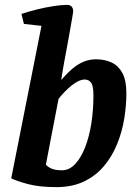

<svg xmlns="http://www.w3.org/2000/svg" viewBox="-20 -758 562 787"><path d="M211 9Q141 9 94.5 -3.5Q48 -16 26 -27L150 -652L78 -660L68 -701Q98 -711 132.5 -719.5Q167 -728 199.5 -733Q232 -738 255 -738Q268 -738 274 -730.5Q280 -723 280 -713Q280 -708 276 -685.5Q272 -663 266.5 -631Q261 -599 254.5 -564.5Q248 -530 242.5 -500Q237 -470 234 -450.5Q231 -431 231 -430Q255 -458 277.5 -477Q300 -496 324 -505.5Q348 -515 373 -515Q409 -515 437 -502Q465 -489 481.5 -459Q498 -429 498 -376Q498 -324 489 -270Q480 -216 459.5 -166Q439 -116 405.5 -76.5Q372 -37 324 -14Q276 9 211 9ZM234 -60Q264 -60 288 -85.5Q312 -111 329 -154.5Q346 -198 354.5 -253Q363 -308 363 -366Q363 -406 353.5 -419Q344 -432 327 -432Q315 -432 301.5 -425.5Q288 -419 274 -408Q260 -397 246 -382.5Q232 -368 220 -353L168 -83Q178 -72 193.5 -66Q209 -60 234 -60Z"/></svg>

Font: Manuale
Style: Italic
Weight: 400
Italic angle: -11°
Designer: Eduardo Tunni / Pablo Cosgaya
Foundry: Eduardo Tunni / Pablo Cosgaya
Version: Version 1.002